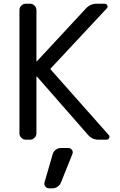

<svg xmlns="http://www.w3.org/2000/svg" viewBox="-20 -775 650 1037"><path d="M349.6 24.4Q361.3 24.4 368.7 34.7Q376 44.9 371.1 56.6L309.6 210Q303.7 224.6 291 233.4Q278.3 242.2 261.7 242.2H246.1Q232.4 242.2 224.6 231.9Q216.8 221.7 220.7 209L264.6 57.6Q268.6 43 281.2 33.7Q293.9 24.4 308.6 24.4ZM176.8 -445.3Q176.8 -444.3 177.7 -443.8Q178.7 -443.4 179.7 -444.3L444.3 -729.5Q467.8 -754.9 502 -754.9H544.9Q555.7 -754.9 559.6 -745.6Q563.5 -736.3 556.6 -729.5L253.9 -405.3Q251 -402.3 253.9 -399.4L566.4 -46.9Q571.3 -42 571.3 -36.1Q571.3 -33.2 569.3 -29.3Q565.4 -20.5 554.7 -20.5H511.7Q477.5 -20.5 455.1 -46.9L179.7 -361.3Q178.7 -361.3 177.7 -361.3Q176.8 -361.3 176.8 -359.4V-54.7Q176.8 -41 166.5 -30.8Q156.2 -20.5 142.6 -20.5H119.1Q105.5 -20.5 95.2 -30.8Q85 -41 85 -54.7V-720.7Q85 -734.4 95.2 -744.6Q105.5 -754.9 119.1 -754.9H142.6Q156.2 -754.9 166.5 -744.6Q176.8 -734.4 176.8 -720.7Z"/></svg>

Font: Gen Jyuu GothicL Regular
Style: Regular
Weight: 400
Designer: [Source Han Sans]
Ryoko NISHIZUKA  (kana & ideographs); Paul D. Hunt (Latin, Greek & Cyrillic); Wenlong ZHANG  (bopomofo
Version: Version 1.002.20150607